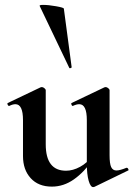

<svg xmlns="http://www.w3.org/2000/svg" viewBox="-20 -751 546 785"><path d="M74 -113V-260Q74 -325 43 -325Q32 -325 18 -318H17Q13 -318 11 -323.5Q9 -329 12 -330L146 -394L151 -395Q156 -395 161.5 -390.5Q167 -386 167 -382V-161Q167 -53 250 -53Q278 -53 307.5 -69Q337 -85 354 -111L360 -99Q324 -47 282 -17.5Q240 12 192 12Q137 12 105.5 -22.5Q74 -57 74 -113ZM456 -54Q470 -54 497 -65H499Q502 -65 504.5 -60Q507 -55 504 -54L366 13Q364 14 361 14Q350 14 342.5 -12Q335 -38 335 -82V-260Q335 -325 304 -325Q293 -325 278 -318H277Q274 -318 272 -323.5Q270 -329 273 -330L407 -394Q409 -395 412 -395Q417 -395 422.5 -390.5Q428 -386 428 -382V-116Q428 -82 434.5 -68Q441 -54 456 -54ZM156 -731Q178 -731 209 -725.5Q240 -720 241 -716L273 -476Q273 -474 268.5 -472.5Q264 -471 263 -474L142 -727Q141 -731 156 -731Z"/></svg>

Font: Cormorant Infant
Style: Bold
Weight: 700
Designer: Christian Thalmann (Catharsis Fonts)
Foundry: Catharsis Fonts
Version: Version 4.000